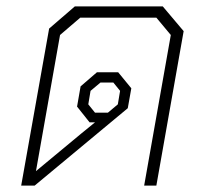

<svg xmlns="http://www.w3.org/2000/svg" viewBox="-20 -578 641 598"><path d="M133 -489 213 -558H487L552 -481L467 0H429L512 -469L467 -523H230L167 -469L92 -45L233 -162L276 -197H259L220 -246L231 -309L282 -353H348L389 -303L378 -241L88 0H46ZM316 -227 347 -253 354 -295 333 -321H293L262 -295L255 -253L276 -227Z"/></svg>

Font: Chakra Petch ExtraLight
Style: Italic
Weight: 275
Italic angle: -10°
Designer: Katatrad Aksorn Co.,Ltd.
Foundry: Cadson Demak Co.,Ltd.
Version: Version 1.000; ttfautohint (v1.6)